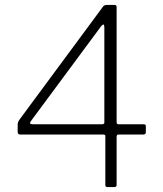

<svg xmlns="http://www.w3.org/2000/svg" viewBox="-20 -762 663 782"><path d="M401 -737Q403 -739 406.5 -740.5Q410 -742 415 -742H446Q455 -742 455 -733V-264Q455 -256 462 -256H564Q574 -256 574 -249V-224Q574 -214 564 -214H463Q455 -214 455 -205V-9Q455 0 445 0H417Q409 0 409 -9V-208Q409 -214 401 -214H63Q52 -214 52 -224V-255Q52 -260 54 -265Q56 -270 61 -277L401 -737ZM396 -256Q405 -256 405 -263V-650Q405 -661 401.5 -662Q398 -663 391 -654L106 -269Q96 -256 113 -256Z"/></svg>

Font: Libre Franklin Thin
Style: Regular
Weight: 100
Designer: Pablo Impallari, Rodrigo Fuenzalida, Nhung Nguyen
Foundry: Impallari Type
Version: Version 3.000